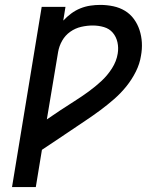

<svg xmlns="http://www.w3.org/2000/svg" viewBox="-20 -763 640 783"><path d="M29 0 150 -735H247L238 -679Q253 -695 270.5 -708Q288 -721 308 -729Q328 -737 348.5 -740Q369 -743 389 -743Q416 -743 442 -737.5Q468 -732 489.5 -719Q511 -706 526 -685.5Q541 -665 549 -640.5Q557 -616 558.5 -589.5Q560 -563 555 -536Q550 -503 534 -471Q518 -439 495.5 -411Q473 -383 445.5 -359Q418 -335 389 -313.5Q360 -292 330 -272Q300 -252 270.5 -232Q241 -212 211 -192Q181 -172 151 -152L126 0ZM171 -276Q200 -296 228 -314.5Q256 -333 284.5 -351Q313 -369 340.5 -389Q368 -409 393 -432Q418 -455 436.5 -484Q455 -513 460 -544Q464 -568 459 -590.5Q454 -613 440 -629.5Q426 -646 404 -652.5Q382 -659 358 -659Q335 -659 311 -653.5Q287 -648 266.5 -633.5Q246 -619 233.5 -597Q221 -575 217 -551Z"/></svg>

Font: Iosevka Aile Medium Oblique
Style: Regular
Weight: 500
Italic angle: -9°
Designer: Belleve Invis
Foundry: Belleve Invis
Version: Version 31.1.0; ttfautohint (v1.8.4)